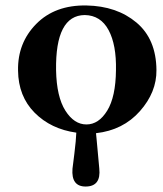

<svg xmlns="http://www.w3.org/2000/svg" viewBox="-20 -475 595 702"><path d="M552 -219Q553 -138 491.5 -68.5Q430 1 331 12Q331 14 333 32Q337 80 343 141Q350 207 293 207Q240 207 245 142Q246 134 252 86Q258 38 259 10Q166 -3 106.5 -63Q47 -123 46 -217Q44 -318 112.5 -387.5Q181 -457 296 -455Q407 -453 479 -392.5Q551 -332 552 -219ZM404 -218Q406 -311 377 -365Q348 -419 290 -420Q182 -419 185 -218Q187 -121 219 -70.5Q251 -20 296 -20Q341 -20 372 -70.5Q403 -121 404 -218Z"/></svg>

Font: GFS Artemisia
Style: Bold
Weight: 700
Designer: Designed by Takis Katsoulidis.
Foundry: Designed by Takis Katsoulidis.
Version: Version 1.0